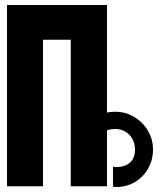

<svg xmlns="http://www.w3.org/2000/svg" viewBox="-20 -745 640 768"><path d="M8 -725H408V-295Q424 -298 441 -298Q482 -298 516.5 -277.5Q551 -257 571.5 -222.5Q592 -188 592 -147Q592 -106 572.8 -71.5Q553.5 -37 520 -17Q486.5 3 446 3Q440.5 3 437.8 2.8Q435 2.5 432 1V-79Q435 -77.5 438.2 -77.2Q441.5 -77 446 -77Q480 -77 500 -94.8Q520 -112.5 520 -147Q520 -169 510.2 -187.8Q500.5 -206.5 482.5 -217.8Q464.5 -229 441 -229Q422 -229 408 -223.5V0H263V-586H152V0H8Z"/></svg>

Font: JuliaMono
Style: Bold
Weight: 700
Monospace: yes
Designer: cormullion
Foundry: corm
Version: Version 0.055; ttfautohint (v1.8.4)